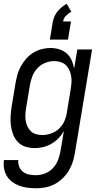

<svg xmlns="http://www.w3.org/2000/svg" viewBox="-27 -785 547 1028"><path d="M166 223Q142 223 119.5 220Q97 217 76.5 209.5Q56 202 38.5 189Q21 176 10 158Q-1 140 -5 118Q-9 96 -6 72H71Q69 91 76 108Q83 125 97 135.5Q111 146 129 149.5Q147 153 166 153Q190 153 214.5 143.5Q239 134 257 114.5Q275 95 284 71Q293 47 297 23L315 -83Q303 -62 286 -44.5Q269 -27 248 -15Q227 -3 204 2.5Q181 8 159 8Q132 8 108 0Q84 -8 67.5 -26Q51 -44 42.5 -67Q34 -90 31 -115.5Q28 -141 30 -167Q32 -193 36 -219L56 -339Q60 -362 66.5 -385.5Q73 -409 85 -430.5Q97 -452 113.5 -471Q130 -490 151.5 -503Q173 -516 196.5 -522Q220 -528 243 -528Q268 -528 290.5 -521Q313 -514 330 -499Q347 -484 356.5 -462.5Q366 -441 370 -418L387 -520H466L374 34Q370 59 362 83.5Q354 108 340.5 130Q327 152 307 171Q287 190 263.5 202Q240 214 215 218.5Q190 223 166 223ZM200 -62Q223 -62 247 -70.5Q271 -79 289.5 -96.5Q308 -114 318 -137Q328 -160 331 -183L351 -303Q354 -321 355.5 -339Q357 -357 354.5 -374.5Q352 -392 345 -408Q338 -424 326.5 -435.5Q315 -447 298 -452.5Q281 -458 263 -458Q239 -458 214.5 -448Q190 -438 172.5 -419Q155 -400 146 -376Q137 -352 133 -328L113 -208Q110 -191 109 -173.5Q108 -156 110.5 -139.5Q113 -123 120 -108Q127 -93 138.5 -82Q150 -71 166.5 -66.5Q183 -62 200 -62ZM240 -573 256 -670Q259 -685 265.5 -699Q272 -713 282 -725Q292 -737 304 -747Q316 -757 330 -765L355 -722Q339 -714 326 -700.5Q313 -687 311 -670H353L337 -573Z"/></svg>

Font: Iosevka SS04
Style: Italic
Weight: 400
Italic angle: -9°
Monospace: yes
Designer: Belleve Invis
Foundry: Belleve Invis
Version: Version 19.0.0; ttfautohint (v1.8.4)